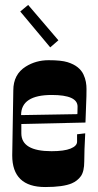

<svg xmlns="http://www.w3.org/2000/svg" viewBox="-20 -753 398 782"><path d="M29.8 -120.1 34.2 -384.8Q34.2 -450.2 85 -481.9Q126.5 -507.8 178 -507.8Q229.5 -507.8 255.1 -499.8Q280.8 -491.7 296.4 -479Q312 -466.3 319.6 -450.4Q327.1 -434.6 329.8 -419.2Q332.5 -403.8 332.3 -390.4Q332 -377 332 -361.3Q332 -345.7 328.1 -253.9Q328.1 -253.9 66.9 -248V-210Q66.9 -137.2 189.9 -137.2Q241.2 -137.2 267.6 -147.9Q293.9 -158.7 293.9 -175.8V-206.1L327.1 -210Q323.2 -137.7 323.2 -96.2Q323.2 -54.7 309.3 -35.4Q295.4 -16.1 272.5 -6.3Q237.3 8.8 164.1 8.8Q29.8 8.8 29.8 -120.1ZM295.4 -292.5 295.9 -318.8Q295.9 -366.2 190.9 -366.2Q65.9 -366.2 65.9 -284.2L294.9 -288.1Q294.9 -289.1 295.4 -292.5ZM94.7 -732.9 217.8 -588.9 184.6 -560.1 62.5 -706.1Z"/></svg>

Font: Smokum
Style: Regular
Weight: 400
Designer: Astigmatic (AOETI)
Foundry: Astigmatic (AOETI)
Version: Version 1.001